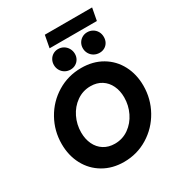

<svg xmlns="http://www.w3.org/2000/svg" viewBox="-243 -1214 1266 1372"><g transform="rotate(-30 390.0 -527.5)"><path d="M52.2 -326.2Q52.2 -434.1 103.8 -526.4Q155.3 -618.7 245.1 -673.3Q335 -728 443.8 -728Q540.5 -728 613.8 -684.8Q687 -641.6 726.8 -566.2Q766.6 -490.7 766.6 -396.5Q766.6 -288.1 714.8 -195.3Q663.1 -102.5 573.5 -47.6Q483.9 7.3 376 7.3Q280.8 7.3 207 -35.9Q133.3 -79.1 92.8 -155Q52.2 -231 52.2 -326.2ZM606 -392.6Q606 -447.3 585.4 -490.2Q564.9 -533.2 526.6 -557.6Q488.3 -582 436 -582Q372.6 -582 321.5 -546.1Q270.5 -510.3 242.2 -451.9Q213.9 -393.6 213.9 -328.1Q213.9 -273.4 234.4 -230.2Q254.9 -187 293.5 -162.6Q332 -138.2 383.8 -138.2Q447.8 -138.2 498.5 -174.1Q549.3 -210 577.6 -268.6Q606 -327.1 606 -392.6ZM524.9 -843.3Q524.9 -866.7 535.9 -886Q546.9 -905.3 566.2 -916.5Q585.4 -927.7 608.9 -927.7Q632.3 -927.7 652.3 -916.5Q672.4 -905.3 684.1 -885Q695.8 -864.7 695.8 -838.9Q695.8 -814.5 685.1 -795.4Q674.3 -776.4 655.8 -765.9Q637.2 -755.4 614.7 -755.4Q589.8 -755.4 569.3 -766.8Q548.8 -778.3 536.9 -798.6Q524.9 -818.8 524.9 -843.3ZM286.1 -843.3Q286.1 -866.7 296.9 -886Q307.6 -905.3 326.4 -916.5Q345.2 -927.7 368.2 -927.7Q393.1 -927.7 413.1 -915.8Q433.1 -903.8 444.8 -883.1Q456.5 -862.3 456.5 -837.9Q456.5 -814.9 445.8 -796.1Q435.1 -777.3 416.3 -766.4Q397.5 -755.4 374 -755.4Q349.6 -755.4 329.6 -766.8Q309.6 -778.3 297.9 -798.6Q286.1 -818.8 286.1 -843.3ZM338.4 -1063.5H728.5L709.5 -962.4H319.3Z"/></g></svg>

Font: Reddit Sans Chocolate ExBold
Style: Italic
Weight: 800
Italic angle: -11.25°
Designer: Stephen Hutchings
Version: Version 1.013